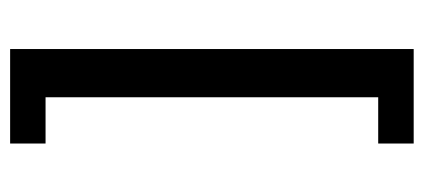

<svg xmlns="http://www.w3.org/2000/svg" viewBox="-250 -418 841 381"><g transform="rotate(-90 170.5 -227.5)"><path d="M76.2 172.9V102.5H168V-557.6H76.2V-627.9H263.7V172.9Z"/></g></svg>

Font: Padauk
Style: Bold
Weight: 700
Designer: Debbi Hosken, Becca Hirsbrunner Spalinger
Foundry: SIL International
Version: Version 5.003